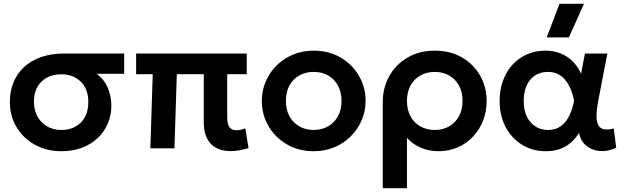

<svg xmlns="http://www.w3.org/2000/svg" viewBox="-20 -782 3300 1012"><path d="M304 15Q226 15 164.5 -18.8Q103 -52.5 67.5 -111.5Q32 -170.5 32 -245.5Q32 -300.5 50.8 -347Q69.5 -393.5 106 -427.8Q142.5 -462 196.2 -481Q250 -500 320.5 -500H634.5V-393H490Q530.5 -362 548.8 -317.5Q567 -273 567 -225Q567 -174.5 548.2 -130.8Q529.5 -87 494.8 -54.2Q460 -21.5 411.8 -3.2Q363.5 15 304 15ZM305 -97Q346.5 -97 378.2 -114.8Q410 -132.5 427.8 -165.2Q445.5 -198 445.5 -243.5Q445.5 -312.5 405.8 -351.5Q366 -390.5 302.5 -390.5Q261.5 -390.5 229 -373.8Q196.5 -357 177.8 -325.2Q159 -293.5 159 -247.5Q159 -179 199.8 -138Q240.5 -97 305 -97Z M1196.5 14.5Q1164.5 14.5 1138.2 5.5Q1112 -3.5 1093.2 -22Q1074.5 -40.5 1064.2 -69.8Q1054 -99 1054 -139.5V-391H912L899.5 0H772.5L785 -391H697.5V-500H1280.5V-391H1177.5V-166Q1177.5 -127.5 1189.5 -111.5Q1201.5 -95.5 1226.5 -95.5Q1238 -95.5 1249.8 -98.2Q1261.5 -101 1273 -105.5L1290 -1.5Q1266.5 6 1242.5 10.2Q1218.5 14.5 1196.5 14.5Z M1633.5 15Q1553.5 15 1491.8 -21.2Q1430 -57.5 1395 -117.8Q1360 -178 1360 -250Q1360 -303 1380 -351Q1400 -399 1436.8 -435.8Q1473.5 -472.5 1523.5 -493.8Q1573.5 -515 1633.5 -515Q1713 -515 1774.8 -479Q1836.5 -443 1871.8 -382.5Q1907 -322 1907 -250Q1907 -197 1886.8 -149.2Q1866.5 -101.5 1830 -64.5Q1793.5 -27.5 1743.5 -6.2Q1693.5 15 1633.5 15ZM1633.5 -97Q1675.5 -97 1708.8 -115.8Q1742 -134.5 1761 -168.8Q1780 -203 1780 -250Q1780 -297 1761 -331.5Q1742 -366 1709 -384.5Q1676 -403 1633.5 -403Q1591 -403 1557.8 -384.5Q1524.5 -366 1505.8 -331.5Q1487 -297 1487 -250Q1487 -203 1506 -168.8Q1525 -134.5 1558 -115.8Q1591 -97 1633.5 -97Z M1997.5 210V-243.5Q1997.5 -320 2032.2 -381.5Q2067 -443 2128.8 -479Q2190.5 -515 2271.5 -515Q2353.5 -515 2415 -479.2Q2476.5 -443.5 2510.8 -383.2Q2545 -323 2545 -250Q2545 -194.5 2526.2 -146.5Q2507.5 -98.5 2473.5 -62.2Q2439.5 -26 2393 -5.5Q2346.5 15 2291 15Q2241 15 2197.5 -3.8Q2154 -22.5 2125 -55.5V210ZM2271.5 -97Q2314 -97 2347 -115.8Q2380 -134.5 2399 -168.8Q2418 -203 2418 -250Q2418 -297 2399 -331.5Q2380 -366 2346.8 -384.5Q2313.5 -403 2271.5 -403Q2229 -403 2196 -384.5Q2163 -366 2144 -331.5Q2125 -297 2125 -250Q2125 -203 2143.8 -168.8Q2162.5 -134.5 2195.8 -115.8Q2229 -97 2271.5 -97Z M2856.5 15Q2787 15 2732 -18.8Q2677 -52.5 2645.2 -112.2Q2613.5 -172 2613.5 -250Q2613.5 -309 2631.5 -357.8Q2649.5 -406.5 2682.2 -441.8Q2715 -477 2758.8 -496Q2802.5 -515 2854 -515Q2900 -515 2936.5 -499.8Q2973 -484.5 2999.8 -457.2Q3026.5 -430 3043 -393.5L3063 -500H3181.5L3135 -260Q3124.5 -208 3124.2 -174Q3124 -140 3133.8 -122.2Q3143.5 -104.5 3163.8 -100.8Q3184 -97 3215 -105L3228 -2.5Q3182 17.5 3140.2 13.8Q3098.5 10 3069.2 -14.8Q3040 -39.5 3032 -81.5Q3002.5 -34.5 2960 -9.8Q2917.5 15 2856.5 15ZM2869 -97Q2908 -97 2935.2 -116.5Q2962.5 -136 2979.8 -170.8Q2997 -205.5 3006 -251.5Q3002.5 -268.5 2996.5 -288.5Q2990.5 -308.5 2980.2 -328.8Q2970 -349 2954.8 -365.8Q2939.5 -382.5 2918 -392.8Q2896.5 -403 2867.5 -403Q2829 -403 2800.5 -384.5Q2772 -366 2756.2 -331.8Q2740.5 -297.5 2740.5 -250.5Q2740.5 -178.5 2776.5 -137.8Q2812.5 -97 2869 -97ZM2861.5 -585 2929 -762H3058L2978.5 -585Z"/></svg>

Font: Geologica Thin Roman Medium
Style: Regular
Weight: 500
Version: Version 1.010;gftools[0.9.28]